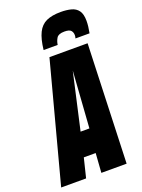

<svg xmlns="http://www.w3.org/2000/svg" viewBox="-208 -990 785 1064"><g transform="rotate(-20 185.0 -457.5)"><path d="M-39 0 147 -701H372L347 0H198L206 -114H136L108 0ZM168 -254H220L243 -587ZM291 -915Q325 -915 352 -908Q379 -901 394 -880.5Q409 -860 409 -820Q409 -789 401 -749H318Q320 -756 320.5 -760Q321 -764 321 -768Q321 -784 311.5 -795Q302 -806 273 -806Q238 -806 227 -788.5Q216 -771 213 -749H130Q137 -812 155 -848.5Q173 -885 206 -900Q239 -915 291 -915Z"/></g></svg>

Font: Georama ExtraCondensed ExtraBold
Style: Italic
Weight: 800
Width: 2
Italic angle: -9°
Designer: Jean-Baptiste Levee
Foundry: Production Type
Version: Version 1.000